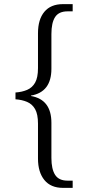

<svg xmlns="http://www.w3.org/2000/svg" viewBox="-20 -780 426 930"><path d="M285 130Q226 130 195 92Q164 54 164 -12V-181Q164 -227 150 -251.5Q136 -276 111 -286.5Q86 -297 55 -299V-332Q86 -334 111 -344.5Q136 -355 150 -379.5Q164 -404 164 -450V-619Q164 -686 195 -723Q226 -760 285 -760H332V-725H307Q265 -725 247 -697.5Q229 -670 229 -615V-447Q229 -334 130 -317V-315Q229 -298 229 -185V-15Q229 39 247 67Q265 95 307 95H332V130Z"/></svg>

Font: Noto Serif Armenian SemiCondensed Light
Style: Regular
Weight: 300
Width: 4
Designer: Monotype Design Team
Foundry: Monotype Imaging Inc.
Version: Version 2.008; ttfautohint (v1.8.4.7-5d5b)